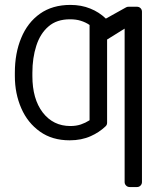

<svg xmlns="http://www.w3.org/2000/svg" viewBox="-20 -558 633 782"><path d="M487.6 183.6V-441.4L416.2 -397V-57.9Q416.2 -49 409.4 -43Q383.5 -18.5 349.8 -3.6Q312.1 13.5 263.8 13.5Q192.5 13.5 142.8 -22Q92.7 -57.5 66.8 -116.8Q40.5 -176.8 40.5 -248.2V-261.7Q40.5 -341.6 66.4 -403.4Q92.3 -466.3 142.8 -502.1Q193.5 -538 266.7 -538Q311.4 -538 347.7 -523.1Q383.5 -508.9 411.2 -482.2L493.6 -528.1Q497.5 -530.5 503.6 -530.5H538Q546.5 -530.5 552.4 -524.7Q558.2 -518.8 558.2 -510.3V183.6Q558.2 191.8 552.4 197.8Q546.5 203.8 538 203.8H508.2Q499.6 203.8 493.6 197.8Q487.6 191.8 487.6 183.6ZM154.1 -99.8Q196.7 -44.7 266.7 -44.7Q290.1 -44.7 309.3 -51.1Q328.1 -57.5 344.8 -68.2V-456.3Q328.8 -467.3 308.9 -473.4Q290.5 -479.4 264.9 -479.4Q210.9 -479.4 177.6 -450.3Q143.8 -421.5 127.8 -371.4Q111.9 -322.1 111.9 -261.7V-248.2Q111.9 -154.8 154.1 -99.8Z"/></svg>

Font: DeltaSans Light
Style: Regular
Weight: 300
Designer: Rasmus Andersson
Foundry: rsms
Version: Version 3.012